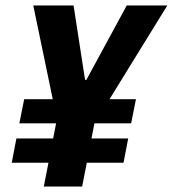

<svg xmlns="http://www.w3.org/2000/svg" viewBox="-20 -682 632 702"><path d="M68.4 -319.3H172.9L101.6 -662.1H249L291 -390.1H295.9L443.4 -662.1H591.8L380.4 -319.3H477.1L459.5 -231H325.2L314.5 -175.8H448.7L431.6 -86.9H297.4L280.3 0H140.1L157.2 -86.9H22.9L40 -175.8H174.3L185.1 -231H50.8Z"/></svg>

Font: PT Astra Sans
Style: Bold Italic
Weight: 700
Italic angle: -16°
Designer: A.Korolkova, I. Chaeva
Foundry: ParaType Ltd
Version: Version 1.002W